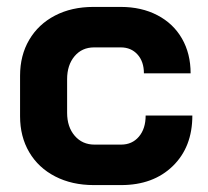

<svg xmlns="http://www.w3.org/2000/svg" viewBox="-20 -527 600 555"><path d="M38 -191V-308Q38 -367 64.5 -412Q91 -457 139 -482Q187 -507 250 -507H329Q389 -507 435 -483Q481 -459 506 -415.5Q531 -372 531 -315H396Q396 -349 377.5 -369.5Q359 -390 329 -390H252Q217 -390 195.5 -364.5Q174 -339 174 -298V-201Q174 -160 196 -134.5Q218 -109 253 -109H330Q362 -109 381.5 -132Q401 -155 401 -193H536Q536 -102 479.5 -47Q423 8 330 8H251Q188 8 139.5 -17Q91 -42 64.5 -87Q38 -132 38 -191Z"/></svg>

Font: Bai Jamjuree
Style: Bold
Weight: 700
Designer: Katatrad Aksorn Co.,Ltd.
Foundry: Cadson Demak Co.,Ltd.
Version: Version 1.000; ttfautohint (v1.6)